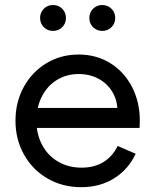

<svg xmlns="http://www.w3.org/2000/svg" viewBox="-20 -736 622 769"><path d="M42 -252Q42 -327.1 75.2 -387.7Q108.4 -448.2 166 -482.9Q223.6 -517.6 294.9 -517.6Q366.2 -517.6 421.9 -482.9Q477.5 -448.2 508.8 -387.7Q540 -327.1 540 -252Q540 -242.2 539.1 -223.6H108.4V-303.7H458L450.2 -293Q450.2 -334 430.2 -367.7Q410.2 -401.4 375 -420.4Q339.8 -439.5 294.9 -439.5Q246.1 -439.5 207.5 -415.5Q168.9 -391.6 147.5 -349.1Q126 -306.6 126 -252Q126 -197.3 149.4 -154.3Q172.9 -111.3 213.9 -87.9Q254.9 -64.5 306.6 -64.5Q358.4 -64.5 395 -87.4Q431.6 -110.4 451.2 -151.4L523.4 -120.1Q494.1 -57.6 437.5 -22Q380.9 13.7 304.7 13.7Q230.5 13.7 170.4 -21Q110.4 -55.7 76.2 -116.7Q42 -177.7 42 -252ZM140.6 -664.1Q140.6 -678.7 147.5 -690.4Q154.3 -702.1 166 -709Q177.7 -715.8 192.4 -715.8Q207 -715.8 218.8 -709Q230.5 -702.1 237.3 -690.4Q244.1 -678.7 244.1 -664.1Q244.1 -649.4 237.3 -637.7Q230.5 -626 218.8 -619.1Q207 -612.3 192.4 -612.3Q177.7 -612.3 166 -619.1Q154.3 -626 147.5 -637.7Q140.6 -649.4 140.6 -664.1ZM337.9 -664.1Q337.9 -678.7 344.7 -690.4Q351.6 -702.1 363.3 -709Q375 -715.8 389.6 -715.8Q404.3 -715.8 416 -709Q427.7 -702.1 434.6 -690.4Q441.4 -678.7 441.4 -664.1Q441.4 -649.4 434.6 -637.7Q427.7 -626 416 -619.1Q404.3 -612.3 389.6 -612.3Q375 -612.3 363.3 -619.1Q351.6 -626 344.7 -637.7Q337.9 -649.4 337.9 -664.1Z"/></svg>

Font: Wanted Sans Std Variable
Style: Regular
Weight: 400
Designer: Original Design by Kil Hyung-jin and Kang Hanbin, Wanted Lab, Inc;
Foundry: Wanted Lab, Inc.
Version: Version 1.003;Glyphs 3.2 (3227)